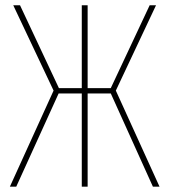

<svg xmlns="http://www.w3.org/2000/svg" viewBox="-20 -701 636 721"><path d="M565.9 -681.2 415 -360.8 579.1 0H554.2L396 -350.1H309.1V0H287.1V-350.1H200.2L41 0H17.1L181.2 -360.8L29.8 -681.2H55.2L201.2 -370.1H287.1V-681.2H309.1V-370.1H396L542 -681.2Z"/></svg>

Font: Fira Sans Compressed Thin
Style: Regular
Weight: 100
Width: 1
Designer: Carrois Corporate & Edenspiekermann AG
Foundry: Carrois Corporate GbR & Edenspiekermann AG
Version: Version 4.203;PS 004.203;hotconv 1.0.88;makeotf.lib2.5.64775